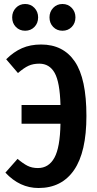

<svg xmlns="http://www.w3.org/2000/svg" viewBox="-20 -928 488 962"><path d="M413 -347Q413 -166 351 -76Q289 14 173 14Q79 14 7 -63L68 -132Q95 -109 117.5 -97.5Q140 -86 170 -86Q224 -86 252.5 -137.5Q281 -189 283 -308H88V-402H283Q280 -516 254 -562.5Q228 -609 177 -609Q146 -609 123 -598.5Q100 -588 70 -562L11 -631Q48 -668 90 -686.5Q132 -705 186 -705Q297 -705 355 -619.5Q413 -534 413 -347ZM171 -841Q171 -812 152.5 -793Q134 -774 106 -774Q78 -774 59.5 -793Q41 -812 41 -841Q41 -869 59.5 -888.5Q78 -908 106 -908Q134 -908 152.5 -888.5Q171 -869 171 -841ZM358 -841Q358 -812 339.5 -793Q321 -774 293 -774Q265 -774 246.5 -793Q228 -812 228 -841Q228 -869 246.5 -888.5Q265 -908 293 -908Q321 -908 339.5 -888.5Q358 -869 358 -841Z"/></svg>

Font: Fira Sans Compressed Medium
Style: Regular
Weight: 500
Width: 1
Designer: bBox Type GmbH & Carrois Corporate GbR & Edenspiekermann AG
Foundry: bBox Type GmbH & Carrois Corporate GbR & Edenspiekermann AG
Version: Version 4.301